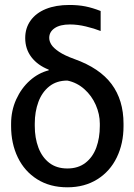

<svg xmlns="http://www.w3.org/2000/svg" viewBox="-20 -760 552 789"><path d="M265.2 -739.6Q301.1 -739.6 330.6 -733.8Q360.2 -727.9 393.6 -714.8V-632.6Q367.4 -643 333.2 -651.2Q299 -659.5 267.3 -659.5Q226.9 -659.5 204.6 -644.3Q182.3 -629.1 182.3 -604.3Q182.3 -590.5 191 -576.7Q199.6 -562.8 222.5 -547.3Q245.5 -531.8 285.9 -517.3Q389.5 -480.3 438.5 -414.5Q487.6 -348.8 487.6 -251.4V-241.7Q487.6 -170.2 459.9 -113.1Q432.3 -55.9 379.8 -23.1Q327.3 9.7 256.9 9.7Q185.4 9.7 133.1 -23.1Q80.8 -55.9 53.2 -113.1Q25.6 -170.2 25.6 -241.7V-251.4Q25.6 -305.2 46.6 -351.5Q67.7 -397.8 102.7 -429Q137.8 -460.3 180.2 -471V-473.8Q134.7 -491.7 109.1 -525.2Q83.6 -558.7 83.6 -603.6Q83.6 -644.7 105.7 -675.6Q127.8 -706.5 168.5 -723.1Q209.3 -739.6 265.2 -739.6ZM256.9 -67.7Q301.1 -67.7 331.1 -90.8Q361.2 -114 375.7 -153.5Q390.2 -193 390.2 -242.4V-252.1Q390.2 -290.7 373.6 -328.7Q357 -366.7 326.5 -393.8Q295.9 -420.9 256.9 -428.9Q212.4 -428.9 182.5 -405Q152.6 -381.2 137.8 -341.2Q122.9 -301.1 122.9 -252.1V-242.4Q122.9 -193 137.8 -153.5Q152.6 -114 182.5 -90.8Q212.4 -67.7 256.9 -67.7Z"/></svg>

Font: Pretendard Variable
Style: Regular
Weight: 400
Designer: Base glyphs from Inter by Rasmus Andersson; Hangul glyphs from Noto Sans CJK(Source Han Sans) by Jang Soo-young and Kang
Foundry: Kil Hyung-jin
Version: Version 1.100;FEAKit 1.0